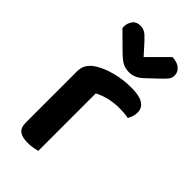

<svg xmlns="http://www.w3.org/2000/svg" viewBox="-224 -774 845 845"><g transform="rotate(45 198.5 -352.0)"><path d="M190 -1Q181 1 166 4Q151 7 132 7Q97 7 80 -6Q63 -19 63 -52V-369Q63 -395 75 -413Q87 -431 110 -445Q141 -464 186.5 -476Q232 -488 285 -488Q380 -488 380 -429Q380 -415 375.5 -402.5Q371 -390 366 -382Q343 -387 309 -387Q274 -387 243 -379Q212 -371 190 -359ZM226 -621 316 -711Q345 -710 362.5 -696Q380 -682 380 -660Q380 -644 370.5 -632.5Q361 -621 343 -604L290 -554Q261 -528 228 -528Q207 -528 190.5 -535.5Q174 -543 149 -567L70 -645Q69 -649 69 -654Q69 -674 81 -691.5Q93 -709 118 -709Q134 -709 146.5 -702Q159 -695 179 -673Z"/></g></svg>

Font: Baloo Paaji 2 SemiBold
Style: Regular
Weight: 600
Designer: Shuchita Grover, Noopur Datye and Ek Type
Foundry: Ek Type
Version: Version 1.640;hotconv 1.0.111;makeotfexe 2.5.65597; ttfautoh